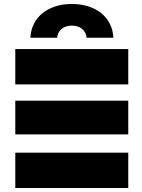

<svg xmlns="http://www.w3.org/2000/svg" viewBox="-20 -947 713 967"><path d="M57 -440H626V-270H57ZM57 -700H626V-522H57ZM57 0H626V-178H57ZM133 -757Q135 -796 151 -827.5Q167 -859 194.5 -881Q222 -903 259.5 -915Q297 -927 342 -927Q387 -927 424.5 -915Q462 -903 489.5 -881Q517 -859 533 -827.5Q549 -796 551 -757H416Q414 -785 393.5 -801.5Q373 -818 342 -818Q311 -818 290.5 -801.5Q270 -785 268 -757Z"/></svg>

Font: Montserrat-Alt1 Black
Style: Regular
Weight: 900
Designer: Differentunic
Foundry: Differentunic
Version: Version 7.222